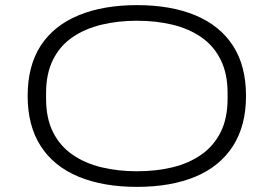

<svg xmlns="http://www.w3.org/2000/svg" viewBox="-20 -718 1069 750"><path d="M515 12Q383 12 286.5 -28Q190 -68 139 -147.5Q88 -227 88 -343Q88 -461 139 -539.5Q190 -618 286.5 -658Q383 -698 515 -698Q648 -698 743.5 -658Q839 -618 890 -539.5Q941 -461 941 -343Q941 -227 890 -147.5Q839 -68 743.5 -28Q648 12 515 12ZM515 -49Q590 -49 654 -64.5Q718 -80 766.5 -114Q815 -148 842 -202Q869 -256 869 -333V-355Q869 -430 842 -484.5Q815 -539 766.5 -572.5Q718 -606 654 -621.5Q590 -637 515 -637Q441 -637 376.5 -621.5Q312 -606 263 -572.5Q214 -539 187 -484.5Q160 -430 160 -355V-333Q160 -256 187 -202Q214 -148 263 -114Q312 -80 376.5 -64.5Q441 -49 515 -49Z"/></svg>

Font: Archivo Expanded ExtraLight
Style: Regular
Weight: 250
Width: 7
Designer: Hector Gatti
Foundry: Omnibus-Type
Version: Version 2.001